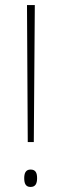

<svg xmlns="http://www.w3.org/2000/svg" viewBox="-20 -734 243 761"><path d="M114 -171 118 -714H87L90 -171ZM76 -28C76 -8 81 7 101 7C121 7 127 -7 127 -28C127 -49 121 -62 101 -62C81 -62 76 -46 76 -28Z"/></svg>

Font: Noto Sans Thai Looped Condensed Thin
Style: Regular
Weight: 100
Width: 3
Designer: Sasikarn Vongin, Ben Mitchell
Foundry: The Fontpad Ltd
Version: Version 1.001